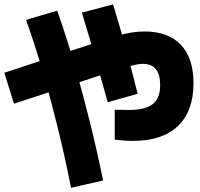

<svg xmlns="http://www.w3.org/2000/svg" viewBox="-21 -828 921 883"><path d="M506.7 -185.6V-323.3Q523.3 -323.3 540 -322.8Q556.7 -322.2 568.9 -322.2Q646.7 -322.2 681.1 -348.9Q715.6 -375.6 715.6 -436.7Q715.6 -534.4 635.6 -534.4Q622.2 -534.4 603.3 -530.6Q584.4 -526.7 550 -516.7Q515.6 -506.7 455.6 -486.7L43.3 -351.1L-1.1 -493.3L413.3 -630Q472.2 -650 512.2 -661.7Q552.2 -673.3 582.8 -678.3Q613.3 -683.3 643.3 -683.3Q752.2 -683.3 810.6 -622.2Q868.9 -561.1 868.9 -445.6Q868.9 -316.7 797.2 -248.3Q725.6 -180 590 -180Q571.1 -180 550 -181.7Q528.9 -183.3 506.7 -185.6ZM305.6 35.6Q277.8 -105.6 245 -238.9Q212.2 -372.2 176.1 -496.7Q140 -621.1 98.9 -736.7L242.2 -778.9Q284.4 -658.9 321.1 -532.2Q357.8 -405.6 391.1 -271.7Q424.4 -137.8 453.3 2.2ZM474.4 -357.8Q454.4 -431.1 425 -534.4Q395.6 -637.8 355.6 -770L498.9 -807.8Q517.8 -746.7 537.8 -676.7Q557.8 -606.7 576.7 -534.4Q595.6 -462.2 612.2 -396.7Z"/></svg>

Font: Paperlogy 8 ExtraBold
Style: Regular
Weight: 800
Designer: redesigned by Lee Juim, glyphs from Gmarket Sans & Montserrat
Foundry: PT&
Version: Version 1.001